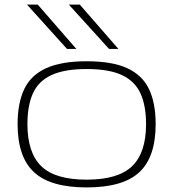

<svg xmlns="http://www.w3.org/2000/svg" viewBox="-20 -810 758 840"><path d="M57 -267Q57 -359 86 -420Q115 -481 181.5 -511.5Q248 -542 359 -542Q471 -542 537 -511.5Q603 -481 632 -420Q661 -359 661 -267Q661 -123 589.5 -56.5Q518 10 359 10Q201 10 129 -56.5Q57 -123 57 -267ZM100 -267Q100 -142 160.5 -83Q221 -24 359 -24Q497 -24 558 -83Q619 -142 619 -267Q619 -348 594.5 -401.5Q570 -455 513.5 -481.5Q457 -508 359 -508Q262 -508 205 -481.5Q148 -455 124 -401.5Q100 -348 100 -267ZM273 -596 98 -790H145L314 -596ZM457 -596 281 -790H329L498 -596Z"/></svg>

Font: Georama Extended ExtraLight
Style: Regular
Weight: 200
Width: 7
Designer: Jean-Baptiste Levee
Foundry: Production Type
Version: Version 1.000